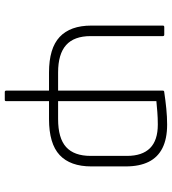

<svg xmlns="http://www.w3.org/2000/svg" viewBox="22 -556 719 803"><g transform="rotate(90 381.5 -154.5)"><path d="M365 185Q359 185 359 179V0H283Q182 0 134.5 -44.5Q87 -89 87 -177V-476Q87 -482 93 -482H125Q131 -482 131 -476V-174Q131 -105 168.5 -71.5Q206 -38 283 -38H359V-476Q359 -482 366 -482Q399 -487 434 -490.5Q469 -494 501 -494Q560 -494 599 -474.5Q638 -455 657 -416.5Q676 -378 676 -321V-177Q676 -89 628.5 -44.5Q581 0 478 0H403V179Q403 185 398 185ZM403 -38H478Q558 -38 595 -71.5Q632 -105 632 -174V-326Q632 -390 599.5 -422.5Q567 -455 501 -455Q473 -455 448.5 -453Q424 -451 403 -449Z"/></g></svg>

Font: Sofia Sans ExtraLight
Style: Regular
Weight: 250
Version: Version 4.100-B